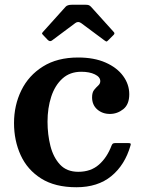

<svg xmlns="http://www.w3.org/2000/svg" viewBox="-20 -775 608 808"><path d="M39 -257Q39 -332 69.8 -394.8Q100.5 -457.5 160.8 -495.2Q221 -533 309 -533Q376 -533 424.2 -511.8Q472.5 -490.5 498.2 -455.2Q524 -420 524 -378.5Q524 -335.5 498.8 -315.5Q473.5 -295.5 442.5 -295.5Q411 -295.5 389.2 -314.5Q367.5 -333.5 367.5 -365.5Q367.5 -386 376.2 -396.8Q385 -407.5 393.5 -415.2Q402 -423 402 -433.5Q402 -451 379.2 -462Q356.5 -473 322 -473Q274 -473 242.5 -444.2Q211 -415.5 195.5 -367.8Q180 -320 180 -263Q180 -209 192.2 -160.8Q204.5 -112.5 232.8 -82.2Q261 -52 309.5 -52Q362 -52 396.2 -82Q430.5 -112 449.5 -162.5Q452 -168.5 455.2 -170.8Q458.5 -173 467 -173H518Q527 -173 529.2 -171Q531.5 -169 529 -162Q505.5 -80.5 448.5 -33.8Q391.5 13 301.5 13Q211.5 13 153.2 -23.8Q95 -60.5 67 -122Q39 -183.5 39 -257ZM180.5 -607.5 162.5 -626.5Q157 -632 156.8 -634Q156.5 -636 162 -642L256 -746.5Q263.5 -755 282.5 -755H340Q350 -755 354.2 -753Q358.5 -751 363 -746.5L459 -640Q464.5 -634.5 458 -628L435.5 -605.5Q430 -600 428 -600.2Q426 -600.5 419.5 -605L322 -677.5Q309 -687 297 -678L198.5 -604.5Q190 -598 180.5 -607.5Z"/></svg>

Font: Besley SemiBold
Style: Regular
Weight: 600
Designer: Owen Earl
Foundry: indestructible type*
Version: Version 2.001; ttfautohint (v1.8.3)